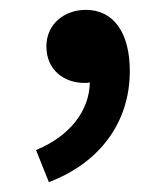

<svg xmlns="http://www.w3.org/2000/svg" viewBox="-20 -169 338 389"><path d="M79 200C182 161 243 79 243 -25C243 -103 210 -149 154 -149C110 -149 74 -120 74 -75C74 -27 110 -1 151 -1C155 -1 158 -1 162 -2C161 56 121 107 53 135Z"/></svg>

Font: Kinto Sans Med
Style: Regular
Weight: 500
Designer: Authors: Ryoko NISHIZUKA  (kana & ideographs); Paul D. Hunt (Latin, Greek & Cyrillic); Wenlong ZHANG  (bopomofo); Sandol
Foundry: Adobe Systems Incorporated, ookami Inc.
Version: Version 0.001